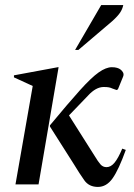

<svg xmlns="http://www.w3.org/2000/svg" viewBox="-20 -727 529 757"><path d="M366 10Q331 10 312.5 -16Q294 -42 271 -80L177 -228V-233Q250 -321 295 -371Q340 -421 369 -441.5Q398 -462 421 -462Q433 -462 441.5 -459.5Q450 -457 455 -453Q462 -448 465.5 -440.5Q469 -433 465 -424L445 -375L440 -372L423 -378Q417 -381 409.5 -382.5Q402 -384 389 -384Q358 -384 327 -350L252 -272L352 -114Q367 -89 376.5 -78.5Q386 -68 400 -68Q417 -68 431.5 -85.5Q446 -103 462 -141L476 -136Q448 -58 424 -24Q400 10 366 10ZM41 0 109 -388 35 -422V-430L208 -462H211L132 0ZM276 -530 379 -707H466Q463 -692 454 -678Q445 -664 423 -644L289 -530Z"/></svg>

Font: Spectral Medium
Style: Italic
Weight: 500
Italic angle: -10°
Designer: Jean-Baptiste Levee
Foundry: Production Type
Version: Version 2.001